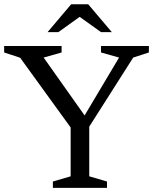

<svg xmlns="http://www.w3.org/2000/svg" viewBox="-22 -904 746 924"><path d="M75 -626 -2 -651.5V-682.5H274.5V-651.5L188 -627L400 -327.5L373 -328L551 -627L464 -651.5V-682.5H694.5V-651.5L619 -627L407.5 -294.5V-55.5L493 -30.5V0H232.5V-30.5L318 -55.5V-290.5ZM353 -829H370L259 -749.5H207L320.5 -883.5H402.5L516 -749.5H464Z"/></svg>

Font: Newsreader
Style: Regular
Weight: 400
Designer: Hugues Gentile
Foundry: Production Type
Version: Version 1.003